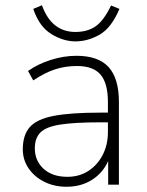

<svg xmlns="http://www.w3.org/2000/svg" viewBox="-20 -705 560 733"><path d="M234 8Q187 8 149 -11Q111 -30 89 -62.5Q67 -95 67 -135Q67 -189 93.5 -219.5Q120 -250 184.5 -262.5Q249 -275 362 -275H392V-315Q392 -387 364 -420Q336 -453 274 -453Q229 -453 189.5 -440Q150 -427 107 -398L87 -434Q125 -461 174.5 -476.5Q224 -492 272 -492Q355 -492 394.5 -449Q434 -406 434 -315V0H393V-90Q372 -44 330.5 -18Q289 8 234 8ZM237 -30Q283 -30 317.5 -52.5Q352 -75 372 -113.5Q392 -152 392 -201V-238H364Q265 -238 210.5 -229.5Q156 -221 134.5 -199.5Q113 -178 113 -139Q113 -91 146.5 -60.5Q180 -30 237 -30ZM268 -547Q222 -547 176 -575Q130 -603 107 -671L140 -685Q159 -633 191 -608Q223 -583 268 -583Q314 -583 345 -604.5Q376 -626 404 -684L436 -671Q405 -598 360 -572.5Q315 -547 268 -547Z"/></svg>

Font: Nunito Sans ExtraLight
Style: Regular
Weight: 200
Designer: Vernon Adams
Foundry: Vernon Adams
Version: Version 3.006; ttfautohint (v1.8.3)